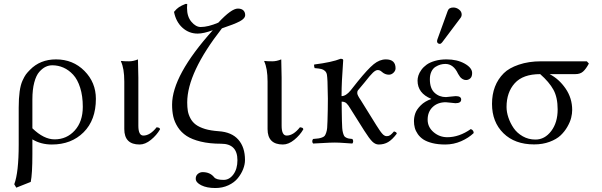

<svg xmlns="http://www.w3.org/2000/svg" viewBox="-20 -718 3030 967"><path d="M134.8 198.2 62 227.1 51.8 210Q74.2 150.9 74.2 9.8V-175.8Q74.2 -222.7 78.9 -256.6Q83.5 -290.5 93.3 -311.8Q103 -333 110.6 -343.3Q118.2 -353.5 130.9 -366.2Q182.1 -418.9 262.2 -418.9Q347.7 -418.9 405.3 -360.8Q462.9 -302.7 462.9 -220.2Q462.9 -113.3 401.1 -51.8Q339.4 9.8 241.2 9.8Q186 9.8 143.1 -16.1V58.1Q143.1 157.7 134.8 198.2ZM397 -180.2Q397 -234.4 383.8 -276.1Q370.6 -317.9 348.4 -341.8Q326.2 -365.7 299.6 -377.4Q272.9 -389.2 243.2 -389.2Q226.1 -389.2 210 -381.6Q193.8 -374 178 -356.2Q162.1 -338.4 152.6 -302.7Q143.1 -267.1 143.1 -217.8V-71.8Q200.7 -16.1 254.9 -16.1Q315.9 -16.1 356.4 -60.8Q397 -105.5 397 -180.2Z M606 -307.1Q606 -374 588.9 -409.2L590.8 -411.1Q602.5 -409.2 629.9 -409.2Q651.4 -409.2 674.8 -418.9Q676.8 -357.9 676.8 -327.1V-85Q676.8 -35.2 702.1 -35.2Q735.8 -35.2 769 -77.1Q770.5 -76.7 773.4 -76.2Q776.4 -75.7 777.3 -75.4Q778.3 -75.2 780.3 -74.5Q782.2 -73.7 783 -73Q783.7 -72.3 784.7 -70.6Q785.6 -68.8 786.1 -66.9Q769 -37.1 740.2 -13.7Q711.4 9.8 683.1 9.8Q606 9.8 606 -67.9Z M1064.5 229Q1021.5 229 993.7 215.1Q965.8 201.2 965.8 182.1Q965.8 166.5 976.6 157.7Q987.3 148.9 1000.5 148.9Q1038.1 148.9 1058.6 174.8Q1069.3 188 1106.4 188Q1135.3 188 1155.5 160.4Q1175.8 132.8 1175.8 88.9Q1175.8 5.9 1093.8 5.9Q1035.2 5.9 991 -4.9Q946.8 -15.6 919.7 -33.4Q892.6 -51.3 875.7 -77.4Q858.9 -103.5 852.8 -130.6Q846.7 -157.7 846.7 -190.9Q846.7 -337.4 1051.8 -565.9Q1005.4 -548.8 975.6 -548.8Q931.6 -548.8 898.9 -578.4Q866.2 -607.9 856.4 -658.2Q870.1 -674.8 881.6 -682.1Q893.1 -689.5 913.6 -698.2H922.9Q921.9 -692.4 921.9 -678.2Q921.9 -634.3 944.1 -608.2Q966.3 -582 990.7 -582Q1028.3 -582 1079.6 -604Q1145.5 -674.8 1177.7 -674.8Q1196.3 -674.8 1205.6 -665.8Q1214.8 -656.7 1214.8 -642.1Q1214.8 -625 1187.7 -610.6Q1160.6 -596.2 1097.7 -575.2Q922.9 -351.6 922.9 -202.1Q922.9 -177.7 926 -159.2Q929.2 -140.6 939.2 -121.8Q949.2 -103 966.3 -90.3Q983.4 -77.6 1012.7 -68.4Q1040.5 -60.1 1081.5 -57.1Q1147 -52.7 1180.4 -14.6Q1213.9 23.4 1213.9 87.9Q1213.9 109.9 1204.6 133.8Q1195.3 157.7 1177.7 179.4Q1160.2 201.2 1130.4 215.1Q1100.6 229 1064.5 229Z M1327.6 -307.1Q1327.6 -374 1310.5 -409.2L1312.5 -411.1Q1324.2 -409.2 1351.6 -409.2Q1373 -409.2 1396.5 -418.9Q1398.4 -357.9 1398.4 -327.1V-85Q1398.4 -35.2 1423.8 -35.2Q1457.5 -35.2 1490.7 -77.1Q1492.2 -76.7 1495.1 -76.2Q1498 -75.7 1499 -75.4Q1500 -75.2 1502 -74.5Q1503.9 -73.7 1504.6 -73Q1505.4 -72.3 1506.3 -70.6Q1507.3 -68.8 1507.8 -66.9Q1490.7 -37.1 1461.9 -13.7Q1433.1 9.8 1404.8 9.8Q1327.6 9.8 1327.6 -67.9Z M1702.1 -108.9Q1702.6 -87.4 1703.6 -73.2Q1704.6 -59.1 1707.5 -48.8Q1710.4 -38.6 1713.4 -33.4Q1716.3 -28.3 1723.4 -24.9Q1730.5 -21.5 1736.3 -20.3Q1742.2 -19 1754.4 -18.1Q1758.8 -13.7 1758.8 -6.6Q1758.8 0.5 1754.4 4.9Q1749 4.9 1717.8 2.4Q1686.5 0 1666.5 0Q1643.6 0 1609.4 2.2Q1575.2 4.4 1557.1 4.9Q1552.7 0.5 1552.7 -6.6Q1552.7 -13.7 1557.1 -18.1Q1575.2 -19.5 1583.7 -20.8Q1592.3 -22 1602.1 -25.6Q1611.8 -29.3 1615.5 -34.2Q1619.1 -39.1 1622.8 -49.6Q1626.5 -60.1 1627.7 -73.5Q1628.9 -86.9 1629.4 -108.9Q1631.3 -168.5 1631.3 -220.7Q1631.3 -247.6 1629.4 -307.1Q1628.4 -330.1 1626.5 -341.8Q1624.5 -353.5 1616.5 -360.8Q1608.4 -368.2 1597.9 -370.6Q1587.4 -373 1564.5 -375Q1560.5 -386.7 1562.5 -393.1Q1651.4 -404.3 1695.3 -421.9Q1708.5 -421.9 1708.5 -415Q1705.6 -373 1702.1 -311.5Q1700.2 -274.9 1700.2 -233.9Q1722.2 -233.9 1745.6 -262.2L1781.2 -307.1Q1832.5 -370.6 1862.3 -394.8Q1892.1 -418.9 1923.3 -418.9Q1972.2 -418.9 1972.2 -374Q1972.2 -361.8 1961.9 -351.8Q1951.7 -341.8 1938.5 -341.8Q1919.4 -341.8 1903.3 -356Q1894 -365.2 1882.3 -365.2Q1872.1 -365.2 1858.2 -352.1Q1844.2 -338.9 1816.4 -303.2L1782.2 -262.2Q1779.3 -258.3 1779.3 -249Q1779.3 -238.8 1797.4 -212.9L1866.2 -102.1L1875 -87.9L1883.3 -75.2L1890.6 -64Q1894.5 -57.6 1897.5 -54.2L1903.3 -46.9Q1906.7 -42.5 1909.4 -40.3Q1912.1 -38.1 1915.3 -35.9Q1918.5 -33.7 1921.6 -33Q1924.8 -32.2 1928.2 -32.2Q1938 -32.2 1945.6 -37.6Q1953.1 -43 1964.4 -56.2Q1972.2 -53.7 1974.4 -52.2Q1976.6 -50.8 1978.5 -44.9Q1955.6 -14.6 1934.8 -2.4Q1914.1 9.8 1887.2 9.8Q1870.1 9.8 1855 -5.1Q1839.8 -20 1814.5 -60.1L1744.1 -171.9Q1733.9 -189.5 1724.9 -197.8Q1715.8 -206.1 1700.7 -206.1Q1700.7 -194.8 1701.2 -159.2Q1701.7 -123.5 1702.1 -108.9Z M2263.2 -680.2Q2278.8 -680.2 2292 -669.9Q2305.2 -659.7 2305.2 -645Q2305.2 -634.8 2298.8 -627L2207 -504.9Q2201.2 -497.1 2194.8 -497.1Q2189 -497.1 2185.1 -500.7Q2181.2 -504.4 2181.2 -509.8Q2181.2 -514.2 2183.1 -520L2234.9 -663.1Q2240.7 -680.2 2263.2 -680.2ZM2133.8 -115.2Q2133.8 -78.1 2163.6 -52.5Q2193.4 -26.9 2232.9 -26.9Q2292.5 -26.9 2351.1 -67.9Q2365.7 -62.5 2365.7 -47.9Q2340.3 -23.4 2302.5 -6.8Q2264.6 9.8 2222.2 9.8Q2185.5 9.8 2157.5 2.7Q2129.4 -4.4 2112.3 -15.6Q2095.2 -26.9 2084.2 -42.7Q2073.2 -58.6 2069.1 -74.5Q2064.9 -90.3 2064.9 -107.9Q2064.9 -128.4 2071.8 -147.7Q2078.6 -167 2099.1 -187.5Q2119.6 -208 2151.9 -219.2V-220.2Q2083 -248.5 2083 -312Q2083 -324.2 2087.2 -337.6Q2091.3 -351.1 2102.1 -366Q2112.8 -380.9 2128.7 -392.3Q2144.5 -403.8 2170.7 -411.4Q2196.8 -418.9 2229 -418.9Q2282.2 -418.9 2320.1 -397.7Q2357.9 -376.5 2357.9 -350.1Q2357.9 -331.5 2348.4 -323.2Q2338.9 -314.9 2327.1 -314.9Q2317.4 -314.9 2309.3 -320.1Q2301.3 -325.2 2297.4 -330.3Q2293.5 -335.4 2287.1 -346.2Q2264.2 -396 2223.1 -396Q2210.4 -396 2198.2 -392.6Q2186 -389.2 2173.3 -381.3Q2160.6 -373.5 2152.8 -357.4Q2145 -341.3 2145 -318.8Q2145 -272.9 2168.5 -251Q2191.9 -229 2226.1 -229L2249 -231.4Q2272 -233.9 2274.9 -233.9Q2302.7 -233.9 2302.7 -216.8Q2302.7 -198.2 2273.9 -198.2Q2270 -198.2 2249.8 -200.7Q2229.5 -203.1 2225.1 -203.1Q2184.6 -203.1 2159.2 -179Q2133.8 -154.8 2133.8 -115.2Z M2877.9 -344.7H2748Q2795.4 -320.3 2828.6 -272Q2861.8 -223.6 2861.8 -164.1Q2861.8 -146 2856.7 -125Q2851.6 -104 2837.6 -79.6Q2823.7 -55.2 2803.2 -35.9Q2782.7 -16.6 2748 -3.7Q2713.4 9.3 2669.9 9.3Q2572.8 9.3 2515.4 -47.1Q2458 -103.5 2458 -194.8Q2458 -290 2517.1 -349.1Q2543.5 -375.5 2593 -392.3Q2642.6 -409.2 2705.1 -409.2H2935.5L2945.8 -397.9Q2931.2 -370.6 2916.7 -357.7Q2902.3 -344.7 2877.9 -344.7ZM2676.8 -15.1Q2723.6 -15.1 2756.1 -57.9Q2788.6 -100.6 2788.6 -167Q2788.6 -227.5 2767.3 -266.1Q2746.1 -304.7 2700.7 -344.7Q2613.8 -344.7 2572.5 -298.8Q2531.2 -252.9 2531.2 -179.2Q2531.2 -153.8 2540.5 -126Q2549.8 -98.1 2566.9 -73Q2584 -47.9 2612.8 -31.5Q2641.6 -15.1 2676.8 -15.1Z"/></svg>

Font: Linux Libertine Display G
Style: Regular
Weight: 400
Designer: Philipp H. Poll
Foundry: Philipp H. Poll
Version: Version 5.0.9